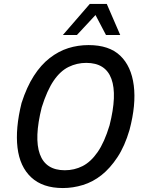

<svg xmlns="http://www.w3.org/2000/svg" viewBox="-20 -942 731 971"><path d="M298 9Q196 9 138 -45Q80 -99 68.5 -195.5Q57 -292 89 -421Q115 -502 151 -558Q187 -614 231.5 -648.5Q276 -683 325 -698.5Q374 -714 428 -714Q532 -714 588 -660.5Q644 -607 656.5 -510Q669 -413 635 -285Q611 -203 574 -147Q537 -91 493.5 -56.5Q450 -22 399.5 -6.5Q349 9 298 9ZM308 -81Q356 -81 397.5 -102Q439 -123 473.5 -172.5Q508 -222 534 -308Q573 -462 543.5 -543Q514 -624 416 -624Q369 -624 327 -603.5Q285 -583 251.5 -534Q218 -485 191 -399Q152 -244 181.5 -162.5Q211 -81 308 -81ZM298 -765 434 -922H520L588 -765H516L463 -866L369 -765Z"/></svg>

Font: Nunito Sans 7pt Condensed SemiBold
Style: Italic
Weight: 600
Width: 3
Italic angle: -9°
Designer: Vernon Adams
Foundry: Vernon Adams
Version: Version 3.101;gftools[0.9.27]